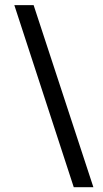

<svg xmlns="http://www.w3.org/2000/svg" viewBox="-20 -708 414 771"><path d="M276.2 43.8H355L115 -687.5H37.5Z"/></svg>

Font: Cambay
Style: Regular
Weight: 400
Version: Version 1.180;PS 001.180;hotconv 1.0.70;makeotf.lib2.5.58329